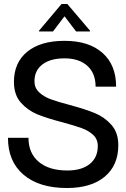

<svg xmlns="http://www.w3.org/2000/svg" viewBox="-20 -931 634 964"><path d="M563 -496H460Q460 -563 418.5 -600.5Q377 -638 304 -638Q233 -638 193 -607.5Q153 -577 153 -523Q153 -490 176 -468Q199 -446 234 -433Q269 -420 330 -404Q408 -383 456.5 -363Q505 -343 539.5 -304Q574 -265 574 -202Q574 -101 506 -44Q438 13 316 13Q177 13 98.5 -53.5Q20 -120 20 -239H123Q123 -162 174.5 -118.5Q226 -75 318 -75Q390 -75 430.5 -107.5Q471 -140 471 -198Q471 -232 448 -253.5Q425 -275 390.5 -287.5Q356 -300 294 -317Q216 -337 167.5 -357Q119 -377 84.5 -416Q50 -455 50 -520Q50 -617 117 -671.5Q184 -726 304 -726Q426 -726 494.5 -665.5Q563 -605 563 -496ZM362 -773 305 -848H303L246 -773H176V-777L289 -911H318L432 -777V-773Z"/></svg>

Font: Non Bureau
Style: Regular
Weight: 400
Designer: Jona Saucedo
Foundry: Non Foundry
Version: Version 1.000; ttfautohint (v1.8.4)